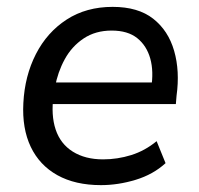

<svg xmlns="http://www.w3.org/2000/svg" viewBox="-20 -530 580 559"><path d="M274 9Q199 9 147 -20Q95 -49 69.5 -102.5Q44 -156 48 -230Q52 -309 84.5 -372.5Q117 -436 174 -473Q231 -510 308 -510Q382 -510 426 -475.5Q470 -441 487 -382Q504 -323 494 -251L492 -227H117L126 -290H440L420 -273Q428 -322 417.5 -359.5Q407 -397 379.5 -419Q352 -441 305 -441Q258 -441 223.5 -418Q189 -395 168.5 -357.5Q148 -320 140 -276L136 -252Q128 -195 142 -153Q156 -111 192 -88.5Q228 -66 280 -66Q322 -66 362 -78.5Q402 -91 436 -119L462 -55Q426 -22 375 -6.5Q324 9 274 9Z"/></svg>

Font: Nunitoga
Style: Medium Italic
Weight: 500
Italic angle: -9°
Designer: Vernon Adams
Foundry: Vernon Adams
Version: Version 1.0